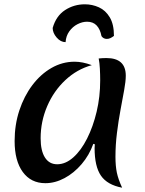

<svg xmlns="http://www.w3.org/2000/svg" viewBox="-20 -840 675 893"><path d="M414 -171Q395 -118 359.5 -76.5Q324 -35 280 -11.5Q236 12 191 12Q124 12 86 -40Q48 -92 48 -184Q48 -260 70 -326.5Q92 -393 130.5 -444Q169 -495 219.5 -524Q270 -553 327 -553Q364 -553 407 -537Q338 -518 284 -467.5Q230 -417 199.5 -346Q169 -275 169 -197Q169 -139 189 -107.5Q209 -76 246 -76Q285 -76 321 -108Q357 -140 385 -195.5Q413 -251 429.5 -320.5Q446 -390 446 -466Q446 -493 444.5 -520.5Q443 -548 439 -568Q449 -569 456.5 -569.5Q464 -570 475 -570Q565 -570 565 -488Q565 -462 557.5 -421Q550 -380 540.5 -329Q531 -278 524 -222Q517 -166 517 -111Q517 -68 523.5 -37Q530 -6 548 33Q479 20 449.5 -23Q420 -66 420 -151Q420 -163 421 -169ZM510 -673Q502 -667 494 -663Q486 -659 477 -659Q461 -659 452 -672Q446 -704 429.5 -721.5Q413 -739 385 -739Q363 -739 340.5 -727.5Q318 -716 302.5 -694.5Q287 -673 285 -644Q262 -644 243.5 -665.5Q225 -687 225 -710Q241 -766 282.5 -793Q324 -820 375 -820Q409 -820 440 -806Q471 -792 490.5 -759.5Q510 -727 510 -673Z"/></svg>

Font: Merienda Medium
Style: Regular
Weight: 500
Designer: Eduardo Rodriguez Tunni
Foundry: Eduardo Rodriguez Tunni
Version: Version 2.001; ttfautohint (v1.8.4.7-5d5b)